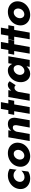

<svg xmlns="http://www.w3.org/2000/svg" viewBox="1712 -2372 670 4133"><g transform="rotate(-90 2046.5 -305.0)"><path d="M200 -230Q208 -280 247.5 -314Q287 -348 340 -348Q377 -348 409 -330.5Q441 -313 460 -281L480 -430Q453 -448 418.5 -459Q384 -470 339 -470Q265 -470 202 -439.5Q139 -409 97.5 -355Q56 -301 46 -230Q37 -160 64.5 -106Q92 -52 147 -21Q202 10 274 10Q321 10 356.5 -1Q392 -12 421 -31L440 -179Q413 -151 375.5 -131Q338 -111 296 -112Q247 -114 220 -147.5Q193 -181 200 -230Z M526 -230Q517 -161 544 -106.5Q571 -52 625 -21Q679 10 750 10Q823 10 885.5 -20.5Q948 -51 989.5 -105Q1031 -159 1040 -230Q1049 -300 1022 -354Q995 -408 941.5 -439Q888 -470 816 -470Q743 -470 680.5 -439.5Q618 -409 576.5 -355Q535 -301 526 -230ZM680 -230Q685 -262 703 -288Q721 -314 747.5 -329.5Q774 -345 804 -344Q849 -343 870.5 -309Q892 -275 886 -230Q881 -199 863 -172.5Q845 -146 818.5 -131Q792 -116 762 -116Q717 -117 695.5 -151Q674 -185 680 -230Z M1418 -280 1368 0H1526L1576 -296Q1587 -371 1555.5 -420.5Q1524 -470 1441 -470Q1393 -470 1357.5 -449.5Q1322 -429 1298 -396L1310 -460H1158L1078 0H1230L1279 -283Q1288 -315 1312 -340Q1336 -365 1371 -363Q1406 -361 1414 -336.5Q1422 -312 1418 -280Z M1769 -620 1742 -460H1664L1641 -334H1720L1664 0H1808L1866 -334H1944L1967 -460H1887L1915 -620Z M2280 -302 2364 -431Q2351 -448 2330.5 -459.5Q2310 -471 2285 -471Q2251 -471 2219 -450Q2187 -429 2162 -396L2173 -460H2025L1945 0H2093L2135 -242Q2144 -277 2169 -303Q2194 -329 2228 -328Q2245 -328 2257.5 -320.5Q2270 -313 2280 -302Z M2347 -230Q2339 -164 2358.5 -109.5Q2378 -55 2421 -22.5Q2464 10 2525 10Q2574 10 2614.5 -11.5Q2655 -33 2686 -69L2674 0H2823L2903 -460H2752L2738 -376Q2720 -418 2685 -444Q2650 -470 2597 -470Q2536 -470 2482.5 -438.5Q2429 -407 2392.5 -353Q2356 -299 2347 -230ZM2503 -230Q2508 -262 2527 -288.5Q2546 -315 2574 -331Q2602 -347 2633 -346Q2675 -345 2696 -310Q2717 -275 2711 -230Q2706 -198 2687 -171.5Q2668 -145 2641.5 -129.5Q2615 -114 2586 -114Q2541 -115 2518.5 -150Q2496 -185 2503 -230Z M3064 -620 3037 -460H2959L2936 -334H3015L2959 0H3103L3161 -334H3239L3262 -460H3182L3210 -620Z M3373 -620 3346 -460H3268L3245 -334H3324L3268 0H3412L3470 -334H3548L3571 -460H3491L3519 -620Z M3569 -230Q3560 -161 3587 -106.5Q3614 -52 3668 -21Q3722 10 3793 10Q3866 10 3928.5 -20.5Q3991 -51 4032.5 -105Q4074 -159 4083 -230Q4092 -300 4065 -354Q4038 -408 3984.5 -439Q3931 -470 3859 -470Q3786 -470 3723.5 -439.5Q3661 -409 3619.5 -355Q3578 -301 3569 -230ZM3723 -230Q3728 -262 3746 -288Q3764 -314 3790.5 -329.5Q3817 -345 3847 -344Q3892 -343 3913.5 -309Q3935 -275 3929 -230Q3924 -199 3906 -172.5Q3888 -146 3861.5 -131Q3835 -116 3805 -116Q3760 -117 3738.5 -151Q3717 -185 3723 -230Z"/></g></svg>

Font: Jost* 700 Bold Italic
Style: Bold Italic
Weight: 700
Italic angle: -10°
Version: Version 3.200; ttfautohint (v0.97) -l 8 -r 50 -G 200 -x 14 -